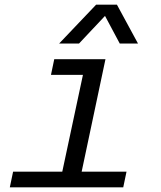

<svg xmlns="http://www.w3.org/2000/svg" viewBox="-20 -801 690 821"><path d="M232 0 349 -548H431L315 0ZM22 0 36 -67H521L507 0ZM198 -481 212 -548H390L376 -481ZM233 -615 391 -781H480L570 -615H492L429 -733L318 -615Z"/></svg>

Font: Azeret Mono Thin Light
Style: Italic
Weight: 300
Italic angle: -12°
Version: Version 1.002